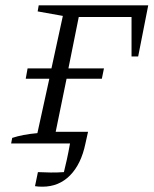

<svg xmlns="http://www.w3.org/2000/svg" viewBox="-20 -541 579 724"><path d="M140 163Q123 163 112 161L123 108Q148 109 170.5 109.5Q193 110 221 108Q226 88 232 61Q238 34 244 0H22L26 -21Q65 -34 121 -39L166 -244H77L84 -283H174L217 -481L122 -498L126 -521H539L501 -328H476V-477H277L238 -283H372L364 -244H231L190 -44H312L302 1Q286 78 244 120.5Q202 163 140 163Z"/></svg>

Font: Piazzolla SC Light
Style: Italic
Weight: 300
Italic angle: -11.3°
Designer: Juan Pablo del Peral
Foundry: Huerta Tipografica
Version: Version 1.330